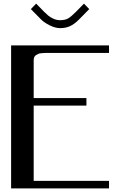

<svg xmlns="http://www.w3.org/2000/svg" viewBox="-20 -1043 707 1063"><path d="M474.1 -992.7 416.5 -934.1Q391.1 -908.7 366.9 -897.9Q342.8 -887.2 312.5 -887.2Q286.6 -887.2 255.9 -902.3Q225.1 -917.5 207.5 -935.1L150.9 -992.7L180.2 -1022.9L224.1 -978Q237.3 -964.8 247.8 -956.1Q258.3 -947.3 276.1 -939.2Q293.9 -931.2 312.5 -931.2Q339.8 -931.2 356.7 -940.7Q373.5 -950.2 400.9 -978L444.8 -1022.9ZM583.5 -750H250Q235.8 -750 228.8 -749.8Q221.7 -749.5 210 -748.5Q198.2 -747.6 192.1 -744.9Q186 -742.2 179.2 -737.8Q172.4 -733.4 169.4 -726.1Q166.5 -718.8 166.5 -708.5V-500H458.5V-458.5H166.5V-41.5H583.5V0H41.5V-791.5H583.5Z"/></svg>

Font: Gputeks
Style: Bold
Weight: 600
Width: 8
Version: Version 0.9